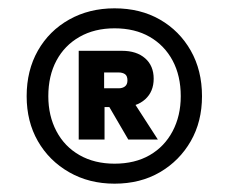

<svg xmlns="http://www.w3.org/2000/svg" viewBox="-20 -732 550 461"><path d="M255 -291Q194 -291 146 -318.5Q98 -346 71 -393Q44 -440 44 -501Q44 -563 71 -610.5Q98 -658 146 -685Q194 -712 255 -712Q317 -712 364 -685Q411 -658 438 -610.5Q465 -563 465 -501Q465 -440 438 -393Q411 -346 364 -318.5Q317 -291 255 -291ZM288 -397 232 -493H297L359 -397ZM255 -339Q304 -339 339.5 -359.5Q375 -380 394.5 -417Q414 -454 414 -501Q414 -550 394.5 -586.5Q375 -623 339.5 -643.5Q304 -664 255 -664Q207 -664 171 -643.5Q135 -623 115.5 -586.5Q96 -550 96 -501Q96 -454 115.5 -417Q135 -380 171 -359.5Q207 -339 255 -339ZM169 -397V-610H273Q308 -610 328.5 -592Q349 -574 349 -543Q349 -512 328.5 -493.5Q308 -475 273 -475H231V-397ZM230 -520H265Q274 -520 280 -524.5Q286 -529 286 -539Q286 -550 280 -554Q274 -558 265 -558H230Z"/></svg>

Font: DM Sans 36pt
Style: Bold
Weight: 700
Version: Version 4.004;gftools[0.9.30]